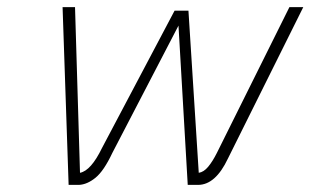

<svg xmlns="http://www.w3.org/2000/svg" viewBox="-20 -520 873 540"><path d="M191 -500 205 -34Q236 -40 267 -104L471 -490H510L539 -34Q553 -36 565.5 -51Q578 -66 590 -90L794 -500H833L621 -74Q586 0 537 0H508L482 -448L296 -90Q272 -39 248.5 -20Q225 -1 202 0H173L156 -500Z"/></svg>

Font: Panefresco 1wt
Style: Italic
Weight: 250
Version: Version 1.000